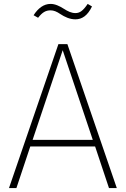

<svg xmlns="http://www.w3.org/2000/svg" viewBox="-20 -963 644 983"><path d="M366 -864C399 -864 428 -882 451 -930L429 -943C405 -908 389 -896 366 -896C346 -896 327 -905 307 -918C285 -932 262 -943 239 -943C204 -943 175 -921 152 -885L175 -872C197 -900 214 -910 239 -910C255 -910 270 -904 289 -891C310 -877 337 -864 366 -864ZM538 0H578L325 -737H279L26 0H64L135 -213H467ZM147 -247 301 -706 455 -247Z"/></svg>

Font: Glow Sans SC Normal ExtraLight
Style: Regular
Weight: 200
Designer: Ryoko NISHIZUKA (kana, bopomofo & ideographs); Paul D. Hunt (Latin, Greek & Cyrillic); Sandoll Communications, Soo-young
Version: Version 0.93